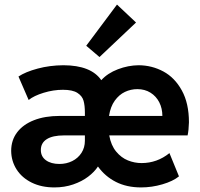

<svg xmlns="http://www.w3.org/2000/svg" viewBox="-20 -819 883 847"><path d="M29.3 -153.3Q29.3 -200.7 55.7 -235.4Q82 -270 130.1 -288.8Q178.2 -307.6 243.2 -307.6H354.5V-322.3Q354.5 -353.5 348.6 -374.5Q342.8 -395.5 321.5 -409.2Q300.3 -422.9 257.8 -422.9Q215.3 -422.9 172.4 -409.7Q129.4 -396.5 106.4 -377.9L61.5 -481.4Q92.3 -502 146 -516.4Q199.7 -530.8 259.8 -531.2Q381.8 -530.8 426.8 -465.3Q454.6 -496.1 500 -513.4Q545.4 -530.8 591.8 -531.2Q650.4 -530.8 700.7 -503.7Q751 -476.6 782.2 -419.9Q813.5 -363.3 813.5 -279.3Q812.5 -244.1 807.6 -221.7H461.9Q469.7 -177.7 492.4 -150.4Q515.1 -123 544.4 -111.3Q573.7 -99.6 604.5 -99.6Q672.9 -99.6 727.5 -143.6L769.5 -41Q743.2 -19.5 696.5 -5.9Q649.9 7.8 602.5 7.8Q539.1 7.8 491.5 -16.4Q443.8 -40.5 412.1 -84.5Q396.5 -60.5 368.9 -39.6Q341.3 -18.6 303 -5.4Q264.6 7.8 219.7 7.8Q163.1 7.8 119.9 -13.4Q76.7 -34.7 53.2 -71.5Q29.8 -108.4 29.3 -153.3ZM242.2 -95.7Q272.9 -95.7 298.6 -108.4Q324.2 -121.1 339.4 -144.5Q354.5 -168 354.5 -198.2V-221.7H262.7Q212.4 -221.7 186.3 -205.1Q160.2 -188.5 160.2 -157.2Q160.2 -128.4 182.6 -112.1Q205.1 -95.7 242.2 -95.7ZM696.3 -307.6Q696.3 -340.8 682.6 -367.7Q668.9 -394.5 643.8 -410.2Q618.7 -425.8 585.9 -425.8Q557.1 -425.8 531.2 -413.6Q505.4 -401.4 486.3 -375Q467.3 -348.6 460.9 -307.6ZM360.4 -617.2 496.1 -798.8 580.1 -719.7 418.9 -567.4Z"/></svg>

Font: Reddit Sans Fudge
Style: Bold
Weight: 700
Designer: Stephen Hutchings
Foundry: Reddit
Version: Version 1.013